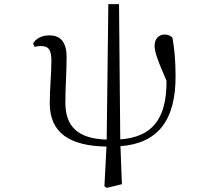

<svg xmlns="http://www.w3.org/2000/svg" viewBox="-20 -698 1040 934"><path d="M499 216 573 198 566 13C744 0 836 -109 834 -331C834 -397 829 -459 819 -514C810 -525 796 -530 780 -530C756 -530 732 -512 732 -476C732 -449 742 -415 790 -305V-303C791 -117 718 -31 565 -20L559 -678H507L499 -19C359 -23 298 -82 298 -199C298 -277 304 -345 304 -420C304 -489 278 -526 220 -526C181 -526 154 -509 141 -487L148 -470C157 -472 167 -474 178 -474C217 -474 230 -456 230 -399C230 -338 222 -266 222 -196C222 -50 321 12 498 15L488 208Z"/></svg>

Font: Harano Aji Mincho
Style: Regular
Weight: 400
Foundry: Masamichi Hosoda
Version: HaranoAjiMincho-Regular version 20230610;ttx 4.39.4